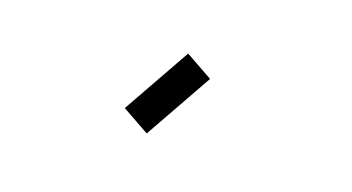

<svg xmlns="http://www.w3.org/2000/svg" viewBox="-36 -103 672 367"><g transform="rotate(15 300.0 80.0)"><path d="M265 164 355 32 302 -4 212 128Z"/></g></svg>

Font: LilGrotesk
Style: Regular
Weight: 400
Designer: Bastien Sozeau
Foundry: NBR — Bastien Sozeau
Version: Version 2.001